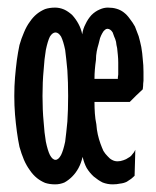

<svg xmlns="http://www.w3.org/2000/svg" viewBox="-20 -479 411 505"><path d="M159.2 -226.6Q159.2 -189.5 157.2 -159.2Q154.3 -128.9 151.4 -106.4Q146.5 -83 140.6 -71.3Q133.8 -58.6 126 -58.6Q126 -58.6 126 -58.6Q126 -58.6 126 -58.6Q118.2 -58.6 111.3 -71.3Q105.5 -83 100.6 -106.4Q96.7 -128.9 94.7 -159.2Q91.8 -189.5 91.8 -226.6Q91.8 -226.6 91.8 -226.6Q91.8 -226.6 91.8 -226.6Q91.8 -263.7 94.7 -293.9Q96.7 -325.2 100.6 -347.7Q105.5 -371.1 111.3 -382.8Q118.2 -393.6 126 -393.6Q126 -393.6 126 -393.6Q126 -393.6 126 -393.6Q133.8 -393.6 140.6 -382.8Q146.5 -371.1 151.4 -347.7Q154.3 -325.2 157.2 -293.9Q159.2 -263.7 159.2 -226.6Q159.2 -226.6 159.2 -226.6Q159.2 -226.6 159.2 -226.6ZM291 -294.9Q291 -293.9 291 -290Q291 -287.1 291 -283.2Q290 -278.3 290 -275.4Q290 -272.5 290 -271.5Q290 -271.5 259.8 -271.5Q228.5 -271.5 228.5 -271.5Q228.5 -271.5 228.5 -271.5Q228.5 -271.5 228.5 -271.5Q228.5 -284.2 229.5 -295.9Q230.5 -308.6 232.4 -321.3Q232.4 -333 234.4 -343.8Q236.3 -353.5 239.3 -363.3Q241.2 -372.1 243.2 -378.9Q246.1 -386.7 249 -391.6Q252 -397.5 255.9 -400.4Q258.8 -403.3 262.7 -403.3Q262.7 -403.3 262.7 -403.3Q262.7 -403.3 262.7 -403.3Q266.6 -403.3 270.5 -400.4Q273.4 -398.4 276.4 -393.6Q278.3 -388.7 280.3 -382.8Q283.2 -377 285.2 -369.1Q286.1 -360.4 288.1 -352.5Q289.1 -343.8 290 -334Q291 -324.2 291 -314.5Q291 -304.7 291 -294.9Q291 -294.9 291 -294.9Q291 -294.9 291 -294.9ZM357.4 -290Q357.4 -307.6 355.5 -323.2Q354.5 -338.9 351.6 -355.5Q348.6 -370.1 344.7 -383.8Q339.8 -397.5 335 -409.2Q329.1 -419.9 321.3 -429.7Q314.5 -439.5 305.7 -446.3Q296.9 -453.1 286.1 -456.1Q276.4 -459 263.7 -459Q263.7 -459 263.7 -459Q263.7 -459 263.7 -459Q252.9 -459 242.2 -454.1Q230.5 -449.2 220.7 -439.5Q210.9 -428.7 205.1 -416Q198.2 -403.3 196.3 -388.7Q196.3 -388.7 196.3 -388.7Q196.3 -388.7 196.3 -388.7Q193.4 -403.3 186.5 -416Q179.7 -428.7 169.9 -439.5Q159.2 -449.2 148.4 -454.1Q136.7 -459 125 -459Q125 -459 125 -459Q125 -459 125 -459Q110.4 -459 98.6 -455.1Q86.9 -450.2 77.1 -442.4Q66.4 -433.6 58.6 -421.9Q49.8 -410.2 43 -393.6Q36.1 -377.9 31.2 -360.4Q27.3 -341.8 24.4 -321.3Q21.5 -298.8 19.5 -275.4Q17.6 -252.9 17.6 -226.6Q17.6 -226.6 17.6 -226.6Q17.6 -226.6 17.6 -226.6Q17.6 -201.2 19.5 -177.7Q21.5 -154.3 24.4 -132.8Q27.3 -111.3 31.2 -92.8Q36.1 -75.2 43 -58.6Q49.8 -43 58.6 -31.2Q66.4 -19.5 77.1 -10.7Q86.9 -2.9 98.6 2Q110.4 5.9 125 5.9Q125 5.9 125 5.9Q125 5.9 125 5.9Q137.7 5.9 149.4 1Q160.2 -4.9 169.9 -14.6Q179.7 -24.4 186.5 -37.1Q193.4 -49.8 197.3 -66.4Q197.3 -66.4 197.3 -66.4Q197.3 -66.4 197.3 -66.4Q201.2 -49.8 208 -37.1Q215.8 -24.4 226.6 -14.6Q238.3 -4.9 250 1Q262.7 5.9 276.4 5.9Q276.4 5.9 276.4 5.9Q276.4 5.9 276.4 5.9Q287.1 5.9 295.9 3.9Q305.7 2.9 313.5 -1Q319.3 -4.9 325.2 -8.8Q330.1 -12.7 334 -16.6Q334 -16.6 335 -50.8Q335.9 -85 335.9 -85Q335.9 -85 335.9 -85Q335.9 -85 335.9 -85Q333 -78.1 328.1 -73.2Q324.2 -67.4 318.4 -64.5Q311.5 -59.6 304.7 -57.6Q296.9 -54.7 289.1 -54.7Q289.1 -54.7 289.1 -54.7Q289.1 -54.7 289.1 -54.7Q281.2 -54.7 274.4 -58.6Q268.6 -61.5 262.7 -68.4Q256.8 -74.2 252 -82Q248 -90.8 244.1 -101.6Q240.2 -112.3 237.3 -125Q234.4 -137.7 233.4 -152.3Q230.5 -166 229.5 -180.7Q228.5 -195.3 228.5 -210.9Q228.5 -210.9 275.4 -210.9Q321.3 -210.9 321.3 -210.9Q321.3 -210.9 337.9 -227.5Q355.5 -244.1 355.5 -244.1Q355.5 -244.1 355.5 -244.1Q355.5 -244.1 355.5 -244.1Q355.5 -247.1 356.4 -252.9Q356.4 -258.8 357.4 -266.6Q357.4 -275.4 357.4 -281.2Q357.4 -287.1 357.4 -290Q357.4 -290 357.4 -290Q357.4 -290 357.4 -290Z"/></svg>

Font: AgendaMediumCondGoodkids
Style: AgendaMediumCondGoodkids
Weight: 500
Designer: ""
Version: ""